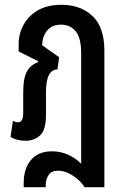

<svg xmlns="http://www.w3.org/2000/svg" viewBox="-20 -579 518 802"><path d="M79 203V186Q79 124 110 88.5Q141 53 197 53Q234 53 266 68Q298 83 319 105V-357Q319 -421 296 -448.5Q273 -476 235 -476Q197 -476 177 -451.5Q157 -427 156 -390L227 -340L220 -289Q197 -289 184.5 -266Q172 -243 172 -191V-98Q172 -36 147.5 -13.5Q123 9 86 9Q50 9 24 -7L34 -74Q39 -72 44 -70Q49 -68 55 -68Q77 -68 77 -107V-194Q77 -254 93 -281.5Q109 -309 139 -319L140 -323L58 -364V-396Q58 -438 78.5 -475.5Q99 -513 138.5 -536Q178 -559 237 -559Q316 -559 366 -512.5Q416 -466 416 -366V203H333Q317 176 285 155Q253 134 223 134Q195 134 183 152Q171 170 171 193V203Z"/></svg>

Font: Noto Sans Thai ExtCond Med
Style: Regular
Weight: 500
Width: 2
Designer: Monotype Design Team
Foundry: Monotype Imaging Inc.
Version: Version 2.002; ttfautohint (v1.8.4.7-5d5b)